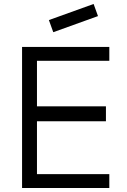

<svg xmlns="http://www.w3.org/2000/svg" viewBox="-20 -946 640 966"><path d="M91 0V-710H530V-640H166V-411H513V-336H166V-70H530V0ZM248 -784 226 -845 451 -926 473 -865Z"/></svg>

Font: Orbit
Style: Regular
Weight: 400
Designer: Sooun Cho
Foundry: JAMO
Version: Version 1.000; ttfautohint (v1.8.4.7-5d5b);gftools[0.9.29]